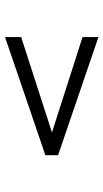

<svg xmlns="http://www.w3.org/2000/svg" viewBox="161 -748 422 785"><g transform="rotate(90 372.5 -355.0)"><path d="M614 -381V-329L131 -164V-230L521 -356L131 -481V-546Z"/></g></svg>

Font: Freesentation 3 Light
Style: Regular
Weight: 300
Designer: glyphs from Roboto by Christian Robertson / Hangul glyphs from Noto Sans CJK(Source Han Sans) by Jang Soo-young and Kang
Foundry: PT&
Version: Version 2.001